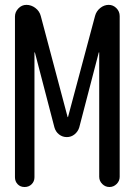

<svg xmlns="http://www.w3.org/2000/svg" viewBox="-20 -750 540 770"><path d="M40 -39.1V-683.6Q40 -702.1 53.7 -716.3Q67.4 -730.5 85.9 -730.5Q105.5 -730.5 122.1 -717.8Q138.7 -705.1 143.6 -685.5L251 -281.2Q251 -280.3 252 -280.3Q252.9 -280.3 252.9 -281.2L361.3 -686.5Q366.2 -705.1 381.8 -717.8Q397.5 -730.5 416 -730.5Q433.6 -730.5 446.8 -717.3Q460 -704.1 460 -685.5V-41Q460 -24.4 447.8 -12.2Q435.5 0 418.9 0Q402.3 0 390.1 -12.2Q377.9 -24.4 377.9 -41V-539.1Q377.9 -540 377 -540Q376 -540 376 -539.1L297.9 -239.3Q293 -222.7 279.3 -211.4Q265.6 -200.2 248 -200.2Q230.5 -200.2 216.8 -210.9Q203.1 -221.7 198.2 -239.3L120.1 -539.1Q120.1 -540 119.1 -540Q118.2 -540 118.2 -539.1V-39.1Q118.2 -22.5 106.9 -11.2Q95.7 0 78.6 0Q61.5 0 50.8 -11.2Q40 -22.5 40 -39.1Z"/></svg>

Font: Rounded-X Mgen+ 1m regular
Style: Regular
Weight: 400
Designer: [Source Han Sans]
Ryoko NISHIZUKA  (kana & ideographs); Paul D. Hunt (Latin, Greek & Cyrillic); Wenlong ZHANG  (bopomofo
Version: Version 1.059.20150602